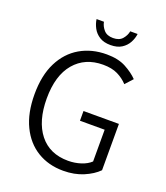

<svg xmlns="http://www.w3.org/2000/svg" viewBox="-152 -936 909 1052"><g transform="rotate(20 303.0 -410.0)"><path d="M339.8 12.2Q254.4 12.2 189 -27.6Q123.5 -67.4 86.7 -143.6Q49.8 -219.7 49.8 -328.6Q49.8 -439 87.9 -514.6Q126 -590.3 193.4 -629.6Q260.7 -668.9 348.1 -668.9Q415 -668.9 459.7 -645Q504.4 -621.1 532.7 -591.8L493.2 -548.3Q468.3 -575.2 434.1 -592Q399.9 -608.9 348.6 -608.9Q243.7 -608.9 182.1 -536.4Q120.6 -463.9 120.6 -329.6Q120.6 -197.8 179.7 -123Q238.8 -48.3 346.7 -48.3Q385.7 -48.3 420.9 -59.8Q456.1 -71.3 477.5 -91.8V-276.9H333.5V-333.5H540V-63.5Q508.8 -31.7 457 -9.8Q405.3 12.2 339.8 12.2ZM348.1 -723.6Q309.1 -723.6 283.7 -739.7Q258.3 -755.9 245.1 -780.8Q231.9 -805.7 228.5 -831.5H271.5Q275.9 -806.6 294.2 -785.6Q312.5 -764.6 348.1 -764.6Q384.3 -764.6 402.3 -785.6Q420.4 -806.6 424.8 -831.5H467.8Q464.8 -805.7 451.4 -780.8Q438 -755.9 412.8 -739.7Q387.7 -723.6 348.1 -723.6Z"/></g></svg>

Font: Varta Light Light
Style: Regular
Weight: 300
Version: Version 1.004